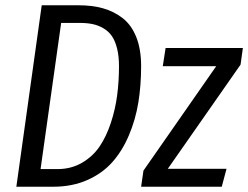

<svg xmlns="http://www.w3.org/2000/svg" viewBox="-20 -708 941 728"><path d="M277.8 -688Q329.6 -688 370.6 -676.5Q411.6 -665 445.1 -639.2Q478.5 -613.3 496.8 -567.1Q515.1 -521 515.1 -457Q515.1 -383.8 504.4 -318.6Q493.7 -253.4 468.5 -194.3Q443.4 -135.3 405.5 -92.8Q367.7 -50.3 310.5 -25.1Q253.4 0 182.1 0H42L138.2 -688ZM282.2 -621.1H211.9L133.8 -66.9H198.2Q249.5 -66.9 290.5 -90.6Q331.5 -114.3 357.4 -152.3Q383.3 -190.4 400.4 -242.4Q417.5 -294.4 424.3 -347.4Q431.2 -400.4 431.2 -457Q431.2 -495.6 423.8 -524.7Q416.5 -553.7 403.8 -571.8Q391.1 -589.8 371.6 -601.1Q352.1 -612.3 330.8 -616.7Q309.6 -621.1 282.2 -621.1ZM900.9 -525.9 892.1 -462.9 616.2 -67.9H838.9L820.8 0H515.1L523.9 -61L799.8 -457H597.2L607.9 -525.9Z"/></svg>

Font: Fira Sans Compressed Book
Style: Italic
Weight: 350
Width: 3
Italic angle: -8°
Designer: Carrois Corporate & Edenspiekermann AG
Foundry: Carrois Corporate GbR & Edenspiekermann AG
Version: Version 4.203;PS 004.203;hotconv 1.0.88;makeotf.lib2.5.64775